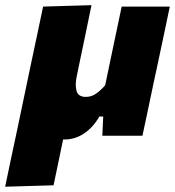

<svg xmlns="http://www.w3.org/2000/svg" viewBox="-66 -526 678 744"><path d="M-46 197.5Q-35 145 -24 92.2Q-13 39.5 0.5 -22.5L52.5 -271Q68 -343.5 79 -395.8Q90 -448 101 -500.5L288.5 -506Q278 -454 267.2 -402.5Q256.5 -351 245 -296.5L231.5 -231Q224 -196 230.8 -173.2Q237.5 -150.5 266.5 -150.5Q288 -150.5 306 -163Q324 -175.5 341.5 -195.5L362.5 -296Q374 -351 384.2 -399.2Q394.5 -447.5 405.5 -500.5H592Q581 -446.5 570 -395.5Q559 -344.5 544 -273L527.5 -196.5Q518.5 -153.5 508 -103.5Q497.5 -53.5 486 0H330.5Q331.5 -18.5 332.2 -37.2Q333 -56 334 -74.5H319Q295 -32.5 260 -9Q225 14.5 184.5 14.5Q181.5 14.5 178.5 14.5Q169 60 160.2 103Q151.5 146 141.5 192Z"/></svg>

Font: Commissioner ExtraBold
Style: Italic
Weight: 800
Italic angle: -12°
Designer: Kostas Bartsokas
Foundry: Kostas Bartsokas
Version: Version 1.000; ttfautohint (v1.8.3)